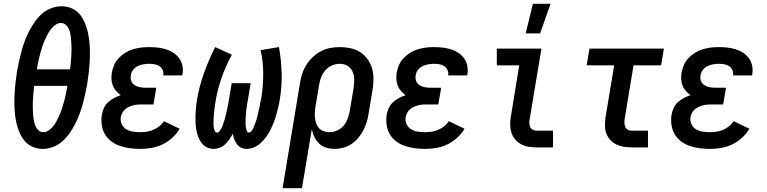

<svg xmlns="http://www.w3.org/2000/svg" viewBox="-20 -776 4040 1011"><path d="M205 8Q173 8 146 -5.5Q119 -19 102.5 -43Q86 -67 76 -95.5Q66 -124 61.5 -154Q57 -184 56 -215Q55 -246 56.5 -277Q58 -308 61.5 -339.5Q65 -371 70 -403Q75 -430 81 -456.5Q87 -483 94 -509Q101 -535 111 -561.5Q121 -588 134 -613Q147 -638 163.5 -661.5Q180 -685 201.5 -704Q223 -723 250.5 -733Q278 -743 304 -743Q336 -743 363 -729.5Q390 -716 406.5 -692Q423 -668 433 -639.5Q443 -611 447.5 -581Q452 -551 453 -520Q454 -489 452.5 -458Q451 -427 447.5 -395.5Q444 -364 439 -332Q434 -305 428 -278.5Q422 -252 415 -226Q408 -200 398 -173.5Q388 -147 375 -122Q362 -97 345.5 -73.5Q329 -50 307.5 -31Q286 -12 258.5 -2Q231 8 205 8ZM349 -411Q350 -425 352 -439Q354 -453 354.5 -466.5Q355 -480 356 -494Q357 -508 356.5 -521.5Q356 -535 355.5 -548.5Q355 -562 353.5 -575.5Q352 -589 349.5 -602Q347 -615 341 -626.5Q335 -638 325 -646.5Q315 -655 301 -655Q287 -655 274 -646.5Q261 -638 251.5 -626.5Q242 -615 234.5 -602Q227 -589 221 -576Q215 -563 209.5 -549.5Q204 -536 200 -522Q196 -508 192 -494.5Q188 -481 185 -467Q182 -453 179 -439Q176 -425 174 -411ZM208 -80Q222 -80 235 -88.5Q248 -97 258 -108.5Q268 -120 275 -133Q282 -146 288 -159Q294 -172 299.5 -185.5Q305 -199 309 -213Q313 -227 317 -240.5Q321 -254 324 -268Q327 -282 330 -296Q333 -310 335 -324H160Q159 -310 157 -296Q155 -282 154.5 -268.5Q154 -255 153 -241Q152 -227 152.5 -213.5Q153 -200 153.5 -186.5Q154 -173 155.5 -159.5Q157 -146 160 -133Q163 -120 168.5 -108.5Q174 -97 184 -88.5Q194 -80 208 -80Z M718 8Q690 8 663.5 4.5Q637 1 612 -7.5Q587 -16 566.5 -31.5Q546 -47 533 -68.5Q520 -90 516 -117Q512 -144 516 -171Q519 -189 527 -207Q535 -225 549.5 -238Q564 -251 581 -260Q598 -269 616 -275Q603 -284 591.5 -297Q580 -310 574 -325.5Q568 -341 567 -359Q566 -377 569 -395Q573 -416 582 -436Q591 -456 607 -472Q623 -488 642 -499.5Q661 -511 681.5 -517Q702 -523 723 -525.5Q744 -528 765 -528Q788 -528 810.5 -525.5Q833 -523 854 -516.5Q875 -510 893 -498Q911 -486 923.5 -469Q936 -452 940.5 -430Q945 -408 941 -385L940 -379H839L840 -381Q842 -396 836 -408.5Q830 -421 819 -428Q808 -435 794 -437.5Q780 -440 766 -440Q751 -440 735.5 -437.5Q720 -435 705.5 -428Q691 -421 681 -408Q671 -395 669 -380Q666 -364 671 -350Q676 -336 688.5 -328Q701 -320 715.5 -317Q730 -314 746 -314H803L788 -226H731Q719 -226 707.5 -225.5Q696 -225 684 -222Q672 -219 660.5 -214Q649 -209 639.5 -201Q630 -193 624 -182Q618 -171 616 -159Q613 -140 621 -122.5Q629 -105 644.5 -95.5Q660 -86 679 -83Q698 -80 718 -80Q735 -80 752.5 -82.5Q770 -85 786.5 -92Q803 -99 818 -110.5Q833 -122 843 -138L926 -98Q911 -72 886.5 -50Q862 -28 834.5 -15Q807 -2 777 3Q747 8 718 8Z M1105 8Q1085 8 1068.5 -0.5Q1052 -9 1041 -24Q1030 -39 1023.5 -56.5Q1017 -74 1013.5 -93Q1010 -112 1009.5 -131.5Q1009 -151 1009.5 -170.5Q1010 -190 1012 -210Q1014 -230 1017 -250Q1029 -321 1054 -391Q1079 -461 1113 -528L1201 -488Q1168 -428 1146 -364Q1124 -300 1114 -236Q1113 -229 1112 -222Q1111 -215 1110 -208Q1109 -201 1108.5 -194Q1108 -187 1107 -180Q1106 -173 1105.5 -166Q1105 -159 1105 -152Q1105 -145 1104.5 -138Q1104 -131 1104 -124Q1104 -117 1105 -110Q1106 -103 1107.5 -96.5Q1109 -90 1112.5 -84Q1116 -78 1123 -78Q1131 -78 1136.5 -85.5Q1142 -93 1146 -100.5Q1150 -108 1152.5 -116Q1155 -124 1158 -132Q1161 -140 1163.5 -148Q1166 -156 1167.5 -164Q1169 -172 1171.5 -180Q1174 -188 1175 -196Q1176 -204 1178 -212Q1180 -220 1181.5 -228Q1183 -236 1184 -244Q1185 -252 1187 -260L1200 -338H1300L1287 -260Q1286 -253 1284.5 -246Q1283 -239 1282 -232.5Q1281 -226 1280 -219Q1279 -212 1278 -205Q1277 -198 1276.5 -191Q1276 -184 1275.5 -177.5Q1275 -171 1274.5 -164Q1274 -157 1273.5 -150Q1273 -143 1273 -136.5Q1273 -130 1273 -123Q1273 -116 1274 -109.5Q1275 -103 1276.5 -96.5Q1278 -90 1281 -84Q1284 -78 1291 -78Q1298 -78 1303 -84Q1308 -90 1311.5 -96.5Q1315 -103 1317.5 -110Q1320 -117 1322.5 -123.5Q1325 -130 1327.5 -137Q1330 -144 1332 -150.5Q1334 -157 1335.5 -164Q1337 -171 1338.5 -178Q1340 -185 1341.5 -191.5Q1343 -198 1345 -205Q1347 -212 1348 -219Q1349 -226 1350 -233Q1351 -240 1353 -246.5Q1355 -253 1356 -260Q1366 -324 1366 -388Q1366 -452 1352 -512L1449 -528Q1461 -461 1463 -391Q1465 -321 1453 -250Q1450 -230 1445 -210Q1440 -190 1434.5 -170.5Q1429 -151 1421.5 -131.5Q1414 -112 1404.5 -93Q1395 -74 1382.5 -56.5Q1370 -39 1354 -24Q1338 -9 1318.5 -0.5Q1299 8 1279 8Q1263 8 1249.5 1.5Q1236 -5 1227.5 -17Q1219 -29 1213.5 -43Q1208 -57 1206 -72Q1198 -57 1188.5 -43Q1179 -29 1166.5 -17Q1154 -5 1137.5 1.5Q1121 8 1105 8Z M1468 215 1560 -341Q1564 -366 1572 -390Q1580 -414 1594.5 -436.5Q1609 -459 1628.5 -477Q1648 -495 1671.5 -507Q1695 -519 1719.5 -523.5Q1744 -528 1769 -528Q1798 -528 1826.5 -522Q1855 -516 1877.5 -501Q1900 -486 1916 -463.5Q1932 -441 1939.5 -414Q1947 -387 1946.5 -357.5Q1946 -328 1941 -299L1921 -179Q1918 -156 1911 -133.5Q1904 -111 1893 -90Q1882 -69 1866.5 -50Q1851 -31 1830.5 -17.5Q1810 -4 1787 2Q1764 8 1742 8Q1719 8 1697.5 1.5Q1676 -5 1660.5 -20Q1645 -35 1635.5 -54.5Q1626 -74 1622 -96L1570 215ZM1715 -80Q1735 -80 1755.5 -89Q1776 -98 1790 -115Q1804 -132 1811 -152.5Q1818 -173 1822 -193L1842 -313Q1844 -328 1845 -343Q1846 -358 1844 -372Q1842 -386 1836.5 -399Q1831 -412 1821 -421.5Q1811 -431 1797.5 -435.5Q1784 -440 1769 -440Q1748 -440 1727.5 -431Q1707 -422 1692.5 -405Q1678 -388 1670.5 -368Q1663 -348 1660 -327L1642 -219Q1639 -203 1638 -187Q1637 -171 1638.5 -156Q1640 -141 1645 -126.5Q1650 -112 1660 -101Q1670 -90 1684.5 -85Q1699 -80 1715 -80Z M2218 8Q2190 8 2163.5 4.5Q2137 1 2112 -7.5Q2087 -16 2066.5 -31.5Q2046 -47 2033 -68.5Q2020 -90 2016 -117Q2012 -144 2016 -171Q2019 -189 2027 -207Q2035 -225 2049.5 -238Q2064 -251 2081 -260Q2098 -269 2116 -275Q2103 -284 2091.5 -297Q2080 -310 2074 -325.5Q2068 -341 2067 -359Q2066 -377 2069 -395Q2073 -416 2082 -436Q2091 -456 2107 -472Q2123 -488 2142 -499.5Q2161 -511 2181.5 -517Q2202 -523 2223 -525.5Q2244 -528 2265 -528Q2288 -528 2310.5 -525.5Q2333 -523 2354 -516.5Q2375 -510 2393 -498Q2411 -486 2423.5 -469Q2436 -452 2440.5 -430Q2445 -408 2441 -385L2440 -379H2339L2340 -381Q2342 -396 2336 -408.5Q2330 -421 2319 -428Q2308 -435 2294 -437.5Q2280 -440 2266 -440Q2251 -440 2235.5 -437.5Q2220 -435 2205.5 -428Q2191 -421 2181 -408Q2171 -395 2169 -380Q2166 -364 2171 -350Q2176 -336 2188.5 -328Q2201 -320 2215.5 -317Q2230 -314 2246 -314H2303L2288 -226H2231Q2219 -226 2207.5 -225.5Q2196 -225 2184 -222Q2172 -219 2160.5 -214Q2149 -209 2139.5 -201Q2130 -193 2124 -182Q2118 -171 2116 -159Q2113 -140 2121 -122.5Q2129 -105 2144.5 -95.5Q2160 -86 2179 -83Q2198 -80 2218 -80Q2235 -80 2252.5 -82.5Q2270 -85 2286.5 -92Q2303 -99 2318 -110.5Q2333 -122 2343 -138L2426 -98Q2411 -72 2386.5 -50Q2362 -28 2334.5 -15Q2307 -2 2277 3Q2247 8 2218 8Z M2805 0Q2783 0 2762 -3.5Q2741 -7 2723 -17Q2705 -27 2692 -42.5Q2679 -58 2673 -77.5Q2667 -97 2666.5 -118.5Q2666 -140 2670 -162L2714 -432H2596V-520H2831L2769 -148Q2767 -137 2767.5 -126Q2768 -115 2772 -106.5Q2776 -98 2785 -93Q2794 -88 2805 -88H2892V0ZM2748 -600 2786 -756H2879L2824 -600Z M3305 0Q3284 0 3263.5 -3.5Q3243 -7 3225 -15.5Q3207 -24 3193.5 -39Q3180 -54 3173 -72.5Q3166 -91 3165.5 -112Q3165 -133 3168 -155L3214 -432H3069L3084 -520H3476L3461 -432H3316L3270 -155Q3268 -143 3268 -131.5Q3268 -120 3271.5 -110Q3275 -100 3284 -94Q3293 -88 3305 -88H3392V0Z M3718 8Q3690 8 3663.5 4.5Q3637 1 3612 -7.5Q3587 -16 3566.5 -31.5Q3546 -47 3533 -68.5Q3520 -90 3516 -117Q3512 -144 3516 -171Q3519 -189 3527 -207Q3535 -225 3549.5 -238Q3564 -251 3581 -260Q3598 -269 3616 -275Q3603 -284 3591.5 -297Q3580 -310 3574 -325.5Q3568 -341 3567 -359Q3566 -377 3569 -395Q3573 -416 3582 -436Q3591 -456 3607 -472Q3623 -488 3642 -499.5Q3661 -511 3681.5 -517Q3702 -523 3723 -525.5Q3744 -528 3765 -528Q3788 -528 3810.5 -525.5Q3833 -523 3854 -516.5Q3875 -510 3893 -498Q3911 -486 3923.5 -469Q3936 -452 3940.5 -430Q3945 -408 3941 -385L3940 -379H3839L3840 -381Q3842 -396 3836 -408.5Q3830 -421 3819 -428Q3808 -435 3794 -437.5Q3780 -440 3766 -440Q3751 -440 3735.5 -437.5Q3720 -435 3705.5 -428Q3691 -421 3681 -408Q3671 -395 3669 -380Q3666 -364 3671 -350Q3676 -336 3688.5 -328Q3701 -320 3715.5 -317Q3730 -314 3746 -314H3803L3788 -226H3731Q3719 -226 3707.5 -225.5Q3696 -225 3684 -222Q3672 -219 3660.5 -214Q3649 -209 3639.5 -201Q3630 -193 3624 -182Q3618 -171 3616 -159Q3613 -140 3621 -122.5Q3629 -105 3644.5 -95.5Q3660 -86 3679 -83Q3698 -80 3718 -80Q3735 -80 3752.5 -82.5Q3770 -85 3786.5 -92Q3803 -99 3818 -110.5Q3833 -122 3843 -138L3926 -98Q3911 -72 3886.5 -50Q3862 -28 3834.5 -15Q3807 -2 3777 3Q3747 8 3718 8Z"/></svg>

Font: Iosevka Curly Semibold
Style: Italic
Weight: 600
Italic angle: -9°
Monospace: yes
Designer: Belleve Invis
Foundry: Belleve Invis
Version: Version 22.1.2; ttfautohint (v1.8.4)